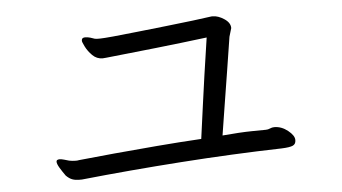

<svg xmlns="http://www.w3.org/2000/svg" viewBox="-41 -632 1081 607"><g transform="rotate(-5 500.0 -329.0)"><path d="M879 -155Q879 -143 869.5 -138.5Q860 -134 834 -133Q678 -129 513.5 -117.5Q349 -106 196 -90H187Q175 -90 165.5 -93.5Q156 -97 146 -107Q136 -121 128.5 -133.5Q121 -146 121 -153Q121 -156 123 -158Q127 -160 130 -160Q137 -160 145.5 -157.5Q154 -155 161 -153Q166 -152 171 -151.5Q176 -151 180 -151Q183 -151 186 -151Q189 -151 193 -152Q240 -157 304.5 -163Q369 -169 441.5 -175Q514 -181 583 -185Q588 -220 598 -295Q608 -370 628 -503Q548 -493 466 -484Q384 -475 307 -467Q304 -467 301 -466.5Q298 -466 295 -466Q276 -466 262.5 -479.5Q249 -493 241.5 -508Q234 -523 234 -527Q234 -532 237 -535Q241 -537 245 -537Q253 -537 261.5 -534.5Q270 -532 275 -530Q280 -529 284.5 -529Q289 -529 293 -529Q302 -529 334.5 -532Q367 -535 411 -540Q455 -545 502 -550Q549 -555 588.5 -560Q628 -565 649 -568H653Q670 -568 689 -555.5Q708 -543 708 -526Q708 -525 704 -512.5Q700 -500 700 -499Q693 -452 683.5 -394Q674 -336 665.5 -281.5Q657 -227 651 -190Q707 -195 744.5 -195.5Q782 -196 789 -196Q796 -196 802.5 -199Q809 -202 816 -202Q839 -202 859 -186Q879 -170 879 -156Z"/></g></svg>

Font: QiushuiShotai
Style: Regular
Weight: 600
Designer: Fontworks Inc.
Foundry: Fontworks Inc.
Version: Version 1.250